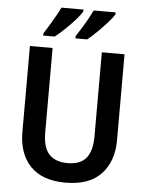

<svg xmlns="http://www.w3.org/2000/svg" viewBox="-62 -986 796 1045"><g transform="rotate(5 336.5 -463.5)"><path d="M595 -244Q595 -129 530 -59.5Q465 10 335 10Q209 10 143.5 -57.5Q78 -125 78 -245V-714H202V-254Q202 -171 236 -134Q270 -97 338 -97Q407 -97 439 -136Q471 -175 471 -255V-714H595ZM527 -927Q517 -909 491.5 -880.5Q466 -852 437 -823.5Q408 -795 385 -777H321V-789Q336 -812 352.5 -838.5Q369 -865 383.5 -891.5Q398 -918 407 -937H527ZM351 -927Q341 -908 316 -880Q291 -852 261.5 -824Q232 -796 208 -777H145V-789Q167 -823 192 -865.5Q217 -908 231 -937H351Z"/></g></svg>

Font: Noto Sans Arabic UI SmCn SmBd
Style: Regular
Weight: 600
Width: 4
Designer: Monotype Design Team, Nadine Chahine and Nizar Qandah
Foundry: Monotype Imaging Inc.
Version: Version 2.010; ttfautohint (v1.8.4.7-5d5b)